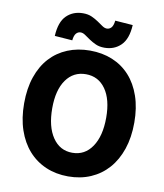

<svg xmlns="http://www.w3.org/2000/svg" viewBox="-93 -928 870 1016"><g transform="rotate(10 342.0 -420.0)"><path d="M342 12Q276 12 221.5 -11.5Q167 -35 128 -79Q89 -123 67.5 -186Q46 -249 46 -329Q46 -409 67.5 -471.5Q89 -534 128 -576.5Q167 -619 221.5 -641.5Q276 -664 342 -664Q408 -664 462.5 -641.5Q517 -619 556 -576Q595 -533 616.5 -470.5Q638 -408 638 -329Q638 -249 616.5 -186Q595 -123 556 -79Q517 -35 462.5 -11.5Q408 12 342 12ZM342 -115Q409 -115 448 -172.5Q487 -230 487 -329Q487 -427 448 -482Q409 -537 342 -537Q275 -537 236 -482Q197 -427 197 -329Q197 -230 236 -172.5Q275 -115 342 -115ZM413 -692Q386 -692 366 -701Q346 -710 330 -721Q314 -732 301 -741Q288 -750 276 -750Q262 -750 252 -739Q242 -728 239 -701L144 -708Q148 -784 183 -818Q218 -852 271 -852Q298 -852 318 -843Q338 -834 354 -823Q370 -812 383 -803Q396 -794 408 -794Q422 -794 432 -805Q442 -816 445 -843L540 -836Q536 -761 501 -726.5Q466 -692 413 -692Z"/></g></svg>

Font: TT Toshiba Sans
Style: Bold
Weight: 700
Designer: Paul D. Hunt
Foundry: Toshiba Corporation
Version: Version 2.020;PS 2.000;hotconv 1.0.86;makeotf.lib2.5.63406